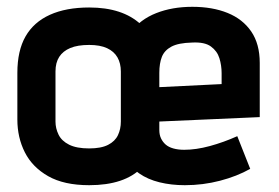

<svg xmlns="http://www.w3.org/2000/svg" viewBox="-20 -534 820 564"><path d="M447 -183V-320Q447 -413 393.5 -462.5Q340 -512 242 -512Q174 -512 126.5 -490.5Q79 -469 55 -427Q31 -385 31 -320V-183Q31 -130 53 -86.5Q75 -43 121.5 -16.5Q168 10 242 10Q346 10 396.5 -41.5Q447 -93 447 -183ZM335 -324V-177Q335 -155 326.5 -137Q318 -119 297.5 -108.5Q277 -98 242 -98Q205 -98 183 -109Q161 -120 152 -138.5Q143 -157 143 -177V-324Q143 -350 154 -367Q165 -384 186.5 -393Q208 -402 242 -402Q274 -402 294.5 -392.5Q315 -383 325 -365.5Q335 -348 335 -324ZM448 -152V-177L743 -190V-349Q743 -405 718 -441.5Q693 -478 648.5 -496Q604 -514 545 -514Q486 -514 439 -495.5Q392 -477 364.5 -440Q337 -403 337 -346V-136Q337 -98 350.5 -70Q364 -42 389 -24.5Q414 -7 448.5 1.5Q483 10 523 10Q576 10 626 -3Q676 -16 715 -38L677 -134Q637 -116 596.5 -105Q556 -94 521 -94Q503 -94 489 -98Q475 -102 466.5 -109.5Q458 -117 453 -127.5Q448 -138 448 -152ZM631 -319V-287L448 -278V-320Q448 -348 455.5 -367Q463 -386 483.5 -397Q504 -408 544 -409Q581 -411 599.5 -397.5Q618 -384 624.5 -363Q631 -342 631 -319Z"/></svg>

Font: Advent Pro Expanded
Style: Bold
Weight: 700
Width: 7
Designer: VivaRado, Andreas Kalpakidis
Foundry: VivaRado, Andreas Kalpakidis
Version: Version 3.000